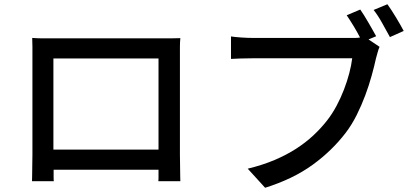

<svg xmlns="http://www.w3.org/2000/svg" viewBox="-20 -844 1952 906"><path d="M131 11Q131 8 131.5 -6.5Q132 -21 132 -40Q132 -59 132.5 -79Q133 -99 133 -113V-582Q133 -601 133 -623.5Q133 -646 132 -665Q160 -663 183 -663Q206 -663 224 -663H743Q760 -663 783.5 -663Q807 -663 831 -664Q829 -645 829 -623.5Q829 -602 829 -582V-113Q829 -100 829.5 -80.5Q830 -61 830 -41.5Q830 -22 830.5 -7Q831 8 831 11H727Q728 7 728 -8Q728 -23 728 -43H233Q233 -23 233 -8Q233 7 234 11ZM232 -568V-138H728V-568Z M1719 -658 1771 -623Q1766 -612 1762 -597Q1758 -582 1754 -568Q1746 -531 1733.5 -486Q1721 -441 1703.5 -394Q1686 -347 1663 -301Q1640 -255 1611 -217Q1546 -132 1454 -65.5Q1362 1 1231 42L1149 -48Q1219 -65 1275.5 -89Q1332 -113 1377 -142Q1422 -171 1458 -204.5Q1494 -238 1523 -275Q1548 -307 1568 -344.5Q1588 -382 1603 -421Q1618 -460 1628 -498Q1638 -536 1642 -569H1173Q1142 -569 1115 -568Q1088 -567 1070 -566V-672Q1090 -669 1119.5 -667Q1149 -665 1173 -665H1637Q1645 -665 1656 -665Q1667 -665 1679 -667Q1665 -694 1648 -722Q1631 -750 1616 -772L1680 -799Q1689 -786 1699 -770Q1709 -754 1719 -736.5Q1729 -719 1738.5 -702.5Q1748 -686 1755 -673ZM1808 -824Q1817 -812 1827.5 -795.5Q1838 -779 1848.5 -762Q1859 -745 1868.5 -728Q1878 -711 1885 -698L1820 -669Q1804 -698 1783.5 -735Q1763 -772 1743 -797Z"/></svg>

Font: Kinto Sans Med
Style: Regular
Weight: 500
Designer: Authors: Ryoko NISHIZUKA  (kana & ideographs); Paul D. Hunt (Latin, Greek & Cyrillic); Wenlong ZHANG  (bopomofo); Sandol
Foundry: Adobe Systems Incorporated, ookami Inc.
Version: Version 0.001